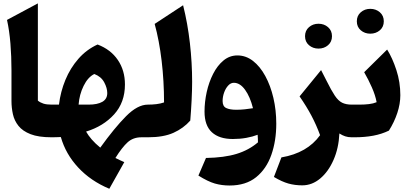

<svg xmlns="http://www.w3.org/2000/svg" viewBox="-20 -823 2456 1151"><path d="M207 -802.7V-219.7Q221.2 -208 240.2 -201.9Q259.3 -195.8 289.1 -195.8H289.6V0H289.1Q210.9 0 163.3 -18.6Q115.7 -37.1 90.8 -68.4Q65.9 -99.6 57.4 -138.4Q48.8 -177.2 48.8 -217.3V-401.4Q48.8 -483.9 42.5 -562Q36.1 -640.1 22 -703.6Z M564.9 -556.2Q643.6 -526.4 686.3 -463.6Q729 -400.9 729 -316.4Q729 -209 664.3 -137.5Q599.6 -65.9 496.1 -34.2Q508.8 -11.7 529.5 12.5Q550.3 36.6 581.1 62Q666.5 -56.6 735.6 -126.2Q804.7 -195.8 866.2 -195.8H866.7V0H827.6Q778.3 0 745.1 30Q711.9 60.1 671.9 124Q681.6 128.9 696.8 136.2Q711.9 143.6 725.1 148.9L635.3 308.6Q523.4 261.7 448.5 180.9Q373.5 100.1 344.7 -1.5Q331.1 -1 317.4 -0.5Q303.7 0 289.6 0Q278.8 0 273.4 -8.1Q268.1 -16.1 268.1 -38.6V-157.2Q268.1 -179.7 273.4 -187.7Q278.8 -195.8 289.6 -195.8H333.5Q342.8 -273.4 372.1 -344.2Q401.4 -415 450 -470.5Q498.5 -525.9 564.9 -556.2ZM545.4 -379.4Q506.8 -360.4 481.2 -308.1Q455.6 -255.9 451.2 -195.8H511.2Q564 -195.8 593.5 -212.6Q623 -229.5 623 -265.1Q623 -295.4 604.7 -329.6Q586.4 -363.8 545.4 -379.4Z M1077.6 -791.5Q1105 -682.6 1118.4 -564.7Q1131.8 -446.8 1131.8 -332.5Q1131.8 -286.1 1128.7 -222.2Q1125.5 -158.2 1120.6 -100.1Q1079.6 -53.7 1020 -26.9Q960.4 0 866.7 0Q856 0 850.6 -8.1Q845.2 -16.1 845.2 -38.6V-157.2Q845.2 -179.7 850.6 -187.7Q856 -195.8 866.7 -195.8Q892.6 -195.8 917.5 -198.7Q942.4 -201.7 963.4 -209Q963.4 -336.9 949 -458.3Q934.6 -579.6 907.2 -679.7Z M1356.4 289.1Q1309.1 289.1 1267.6 277.1Q1226.1 265.1 1169.4 229.5L1214.8 124Q1324.2 122.1 1397.9 99.6Q1471.7 77.1 1526.4 30.3Q1526.4 19 1525.9 8.1Q1525.4 -2.9 1524.4 -15.1Q1494.6 -3.4 1456.8 3.4Q1418.9 10.3 1375.5 10.3Q1293.9 10.3 1250 -30.3Q1206.1 -70.8 1206.1 -153.8Q1206.1 -211.9 1219.2 -271.2Q1232.4 -330.6 1257.8 -380.4Q1283.2 -430.2 1319.8 -460.4Q1356.4 -490.7 1403.3 -490.7Q1454.1 -490.7 1496.6 -457.8Q1539.1 -424.8 1570.3 -367.4Q1601.6 -310.1 1618.9 -236.3Q1636.2 -162.6 1636.2 -81.5Q1636.2 21 1606.7 105.2Q1577.1 189.5 1515.4 239.3Q1453.6 289.1 1356.4 289.1ZM1496.6 -174.3Q1479.5 -242.7 1449.2 -284.7Q1418.9 -326.7 1381.8 -326.7Q1362.8 -326.7 1347.4 -309.6Q1332 -292.5 1323.2 -267.3Q1314.5 -242.2 1314.5 -217.3Q1314.5 -185.5 1336.2 -175.3Q1357.9 -165 1396 -165Q1420.4 -165 1447.3 -167.7Q1474.1 -170.4 1496.6 -174.3Z M1904.8 -402.8 1937.5 -338.9Q1966.3 -280.8 1987.1 -249.8Q2007.8 -218.8 2031 -207.3Q2054.2 -195.8 2088.4 -195.8H2088.9V0H2088.4Q2066.4 0 2049.1 -5.9Q2031.7 -11.7 2014.6 -22.9Q2010.3 65.9 1979.2 136.2Q1948.2 206.5 1899.4 247.3Q1850.6 288.1 1792 288.1Q1747.6 288.1 1709 277.3Q1670.4 266.6 1622.1 237.8L1667 120.6Q1822.3 94.2 1898.9 -12.7Q1876.5 -73.7 1847.2 -129.2Q1817.9 -184.6 1775.9 -245.1ZM1808.6 -606Q1808.6 -639.6 1832.3 -660.2Q1856 -680.7 1889.2 -680.7Q1922.9 -680.7 1946.5 -660.2Q1970.2 -639.6 1970.2 -606Q1970.2 -572.3 1946.5 -552Q1922.9 -531.7 1889.2 -531.7Q1856 -531.7 1832.3 -552Q1808.6 -572.3 1808.6 -606Z M2119.1 -695.3Q2119.1 -729 2142.8 -749.5Q2166.5 -770 2199.7 -770Q2233.4 -770 2257.1 -749.5Q2280.8 -729 2280.8 -695.3Q2280.8 -661.6 2257.1 -641.4Q2233.4 -621.1 2199.7 -621.1Q2166.5 -621.1 2142.8 -641.4Q2119.1 -661.6 2119.1 -695.3ZM2088.9 0Q2078.1 0 2072.8 -8.1Q2067.4 -16.1 2067.4 -38.6V-157.2Q2067.4 -179.7 2072.8 -187.7Q2078.1 -195.8 2088.9 -195.8H2135.3Q2166.5 -195.8 2192.4 -199Q2218.3 -202.1 2237.8 -210.4Q2230 -252.4 2209.2 -299.3Q2188.5 -346.2 2163.1 -390.1L2300.8 -525.9Q2332.5 -475.6 2356.2 -403.1Q2379.9 -330.6 2379.9 -252.4Q2379.9 -200.2 2361.8 -145.8Q2343.8 -91.3 2311.5 -40Q2268.1 -19 2217.3 -9.5Q2166.5 0 2105 0Z"/></svg>

Font: Pinar-DS4-FD ExtraBold
Style: Regular
Weight: 800
Designer: Amin Abedi
Version: Version 3.000